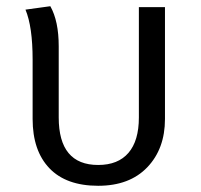

<svg xmlns="http://www.w3.org/2000/svg" viewBox="-20 -586 646 618"><path d="M427 -563H511V-203Q511 -107 454 -47.5Q397 12 296 12Q193 12 139 -44.5Q85 -101 85 -203V-394Q85 -500 62 -555L142 -566Q169 -518 169 -437V-208Q169 -55 296 -55Q360 -55 393.5 -94Q427 -133 427 -208Z"/></svg>

Font: FiraGO Book
Style: Regular
Weight: 350
Designer: bBox Type
Foundry: bBox Type GmbH
Version: Version 1.001;PS 001.001;hotconv 1.0.88;makeotf.lib2.5.64775